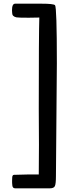

<svg xmlns="http://www.w3.org/2000/svg" viewBox="-20 -758 416 1040"><path d="M288 -415 283 196Q283 237 277.5 249.5Q272 262 251 262H62Q49 262 47 248Q45 232 45.5 221Q46 210 46 207Q46 189 56 189Q106 187 134 187H190L191 27L190 -167Q190 -576 193 -663L135 -662Q79 -662 69 -664Q46 -669 46 -687Q45 -697 45 -702Q45 -738 62 -738H206Q269 -738 278 -730Q288 -720 288 -415Z"/></svg>

Font: Cagliostro
Style: Regular
Weight: 400
Designer: Matthew Desmond
Foundry: Matthew Desmond
Version: Version